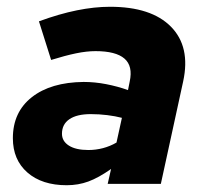

<svg xmlns="http://www.w3.org/2000/svg" viewBox="-20 -543 610 567"><path d="M177 4Q104 4 61 -33.5Q18 -71 18 -135Q18 -212 74 -256Q130 -300 227 -301Q260 -301 293.5 -294.5Q327 -288 358 -277L363 -302Q373 -348 347.5 -370Q322 -392 262 -392Q236 -392 204.5 -385.5Q173 -379 131 -366L95 -480Q155 -502 207 -512.5Q259 -523 305 -523Q427 -523 485 -464Q543 -405 521 -303L455 0H298L308 -44Q271 -18 241 -7Q211 4 177 4ZM163 -148Q163 -126 183.5 -113Q204 -100 241 -100Q263 -100 284 -105.5Q305 -111 324 -122L340 -195Q321 -200 297 -203Q273 -206 248 -206Q207 -206 185 -191Q163 -176 163 -148Z"/></svg>

Font: Red Hat Text
Style: Bold Italic
Weight: 700
Italic angle: -12°
Designer: Pentagram / MCKL
Foundry: Pentagram / MCKL
Version: Version 1.003; Red Hat Text Bold Italic